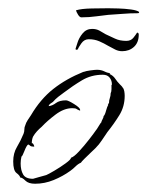

<svg xmlns="http://www.w3.org/2000/svg" viewBox="-20 -422 357 465"><path d="M65 23Q49 23 41.5 15.5Q34 8 29 8Q28 3 20 -3Q12 -9 12 -31Q12 -51 21 -66Q30 -81 37 -98Q39 -103 39 -108.5Q39 -114 41 -118Q43 -125 47 -131Q51 -137 55 -143Q78 -182 109 -206.5Q140 -231 182 -248H183Q188 -250 199 -251.5Q210 -253 215 -253Q225 -253 233 -249Q241 -245 247 -245L245 -243Q254 -239 259 -231.5Q264 -224 270 -218Q272 -216 274 -214Q276 -212 277 -210Q280 -207 281 -201Q282 -195 282 -190Q282 -164 269 -143Q256 -122 240 -102Q233 -92 226.5 -82Q220 -72 211 -63Q209 -61 200.5 -53Q192 -45 184.5 -37.5Q177 -30 176 -28Q169 -25 163 -19Q157 -13 150 -8Q132 5 110 14Q88 23 65 23ZM60 11Q60 11 74 7Q88 3 92 2Q97 0 111.5 -8.5Q126 -17 139 -26.5Q152 -36 152 -40Q159 -42 171.5 -55.5Q184 -69 196 -84.5Q208 -100 212 -106Q214 -108 219 -116.5Q224 -125 225 -125Q226 -129 228.5 -133.5Q231 -138 231 -141Q234 -143 237 -154.5Q240 -166 242 -166L241 -167Q242 -169 242.5 -170.5Q243 -172 244 -173Q244 -179 246 -184.5Q248 -190 248 -196Q250 -200 250 -206Q250 -212 250 -216L251 -217V-218Q251 -227 245.5 -234Q240 -241 229 -241Q201 -241 178.5 -227.5Q156 -214 135 -198Q128 -193 121 -187.5Q114 -182 108 -175Q106 -174 102 -171Q98 -168 98 -165Q107 -166 115.5 -172.5Q124 -179 140 -179Q145 -179 159.5 -170Q174 -161 174 -156V-154Q168 -156 165.5 -158Q163 -160 155 -160Q135 -160 114.5 -144.5Q94 -129 81 -115Q75 -110 69.5 -104Q64 -98 60 -91Q57 -84 57 -75Q59 -76 61 -72.5Q63 -69 63 -67H60Q55 -67 52.5 -69.5Q50 -72 48 -72Q44 -69 39 -56Q34 -43 32 -43Q31 -39 30.5 -34.5Q30 -30 30 -26Q30 -10 36 0.5Q42 11 60 11ZM276 -298Q267 -298 259 -302Q251 -306 242 -311Q232 -317 220.5 -322Q209 -327 195 -327Q184 -327 177 -317Q170 -307 168 -302Q167 -302 165 -301.5Q163 -301 163 -304Q164 -306 167.5 -318Q171 -330 180 -341Q189 -352 203 -352Q213 -352 220.5 -348Q228 -344 236 -339Q247 -334 258.5 -328.5Q270 -323 286 -323Q297 -323 303 -330.5Q309 -338 312 -343Q316 -343 316 -338Q316 -319 304.5 -308.5Q293 -298 276 -298ZM177 -380Q173 -380 169 -386.5Q165 -393 164 -397Q177 -401 202 -401.5Q227 -402 242 -402Q251 -402 267 -401.5Q283 -401 297.5 -399Q312 -397 317 -393Q317 -390 314 -390Q295 -390 277.5 -388.5Q260 -387 242 -386Q231 -385 213.5 -382.5Q196 -380 177 -380Z"/></svg>

Font: Qwitcher Grypen
Style: Regular
Weight: 400
Designer: Robert E. Leuschke
Foundry: Robert E. Leuschke
Version: Version 1.100; ttfautohint (v1.8.3)